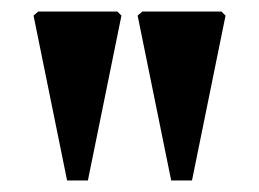

<svg xmlns="http://www.w3.org/2000/svg" viewBox="-20 -739 448 332"><path d="M276 -427 218 -712 226 -719H363L370 -712L312 -427ZM96 -427 38 -712 46 -719H183L190 -712L132 -427Z"/></svg>

Font: Platypi Light SemiBold
Style: Regular
Weight: 600
Version: Version 1.200